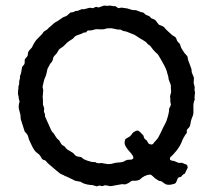

<svg xmlns="http://www.w3.org/2000/svg" viewBox="-20 -658 762 683"><path d="M585 -96.2Q585 -93.8 584.5 -91.8Q584 -89.8 587.9 -87.9Q591.8 -85.9 595.7 -85.9Q599.6 -85.9 600.1 -85L613.8 -79.1Q617.2 -78.1 621.1 -78.6Q625 -79.1 626.5 -79.1Q627.9 -79.1 632.8 -76.7Q637.7 -74.2 640.6 -73.7Q643.1 -73.2 646 -69.8Q647.9 -64 647.9 -62L640.1 -45.9Q637.7 -39.1 634.3 -38.6Q630.4 -38.1 624 -28.8Q613.8 -28.8 610.8 -20Q607.9 -11.7 605.5 -7.8Q603 -3.9 589.8 -1.5Q573.2 1.5 564.9 -5.4Q556.6 -12.7 551.3 -13.7Q545.9 -14.2 543.9 -15.6Q542 -17.1 537.1 -20Q532.2 -22.9 531.2 -23.9Q530.3 -24.9 523.9 -30.8Q518.1 -36.6 514.2 -37.1Q493.7 -35.6 477.1 -19Q469.2 -15.1 461.9 -15.1H454.1Q448.7 -15.6 444.3 -11.7Q436.5 -5.4 425.8 -2L414.1 -2.9L376 3.9Q373 4.9 365.2 2.9Q357.4 1 353 1Q347.2 3.9 342.8 3.9L333 2L324.2 4.9L307.6 0H301.8Q278.8 -2.4 267.1 -11.2Q264.6 -12.2 256.8 -13.2Q246.1 -14.6 241.7 -17.6Q237.3 -20.5 231.4 -22.9Q225.1 -25.9 222.2 -27.3Q219.7 -28.8 215.8 -30.3Q211.9 -31.2 209 -33.2Q206.1 -35.2 199.7 -37.6Q193.4 -40 178.2 -53.2Q163.1 -66.9 157.2 -71.3Q151.4 -76.2 149.4 -78.1Q147.5 -80.1 145.5 -82.5Q142.1 -87.9 136.2 -88.9Q130.4 -89.8 126.5 -97.7Q121.6 -107.9 112.3 -113.8Q103 -119.6 93.8 -138.7Q82 -162.1 80.6 -170.4Q79.6 -178.7 67.9 -189.9L54.2 -232.9Q53.2 -237.3 53.2 -243.2Q53.2 -249 51.8 -252.9L46.9 -272Q45.4 -284.2 49.8 -296.9Q45.9 -308.6 46.4 -311Q46.9 -313 45.4 -317.4Q43.9 -321.8 43.9 -329.1L44.9 -340.8Q45.9 -341.8 45.4 -344.7Q44.9 -347.7 45.4 -349.6Q45.9 -351.1 47.4 -356.4Q48.8 -361.8 48.3 -365.2Q47.9 -369.1 48.8 -371.1L50.8 -378.9Q51.8 -379.9 51.3 -382.3Q50.8 -384.8 50.8 -386.7Q50.8 -388.7 53.2 -392.1L54.2 -397Q55.2 -397.9 56.2 -405.8Q57.1 -414.1 58.1 -417Q59.1 -419.9 60.1 -421.9Q61 -423.8 62.5 -424.8Q64 -425.8 65.4 -427.7Q66.9 -429.7 67.4 -432.1Q67.9 -434.1 67.9 -436.5Q67.9 -439.5 67.9 -443.4Q67.4 -447.3 72.3 -452.1Q77.1 -457 78.1 -459.5Q79.1 -461.9 79.1 -466.3Q79.1 -474.1 86.9 -481.9Q94.7 -489.3 95.7 -493.2Q96.7 -497.1 98.1 -498.5Q101.1 -502.9 104 -508.8Q106.9 -514.6 130.9 -538.1Q134.3 -545.4 141.1 -548.8Q147.9 -552.7 150.4 -555.7Q152.3 -558.6 157.2 -562Q162.1 -565.9 166 -569.8Q169.9 -573.7 173.3 -576.2Q176.8 -578.6 179.2 -580.1Q181.2 -581.1 182.6 -582Q184.1 -583 185.5 -583.5Q187 -584 193.4 -588.9Q205.1 -598.1 211.4 -599.1Q217.3 -600.6 222.7 -606.4Q228 -611.8 231 -613.8Q242.7 -613.8 248 -619.1H252.9Q255.9 -619.1 257.8 -620.1L270 -625Q272 -626 274.4 -625.5Q276.9 -625 278.3 -625L296.9 -629.9Q298.8 -630.9 303.7 -629.9Q308.6 -628.9 310.1 -628.9Q312 -628.9 316.9 -631.8Q321.8 -634.8 325.7 -632.8Q330.1 -630.9 332 -631.8L350.1 -638.2L361.3 -637.2L372.1 -638.2L381.8 -636.2H390.1L400.9 -628.9L412.1 -630.9Q433.1 -628.4 433.1 -627.9L449.2 -623Q451.2 -622.1 457 -622.1Q462.9 -622.1 465.8 -621.1L481 -615.2Q481.9 -614.3 484.9 -614.3Q488.3 -614.3 490.2 -612.8Q492.2 -611.8 494.6 -608.9Q498.5 -604.5 504.4 -603Q510.7 -601.6 513.7 -598.1Q516.6 -593.8 519 -592.8Q521 -591.8 525.4 -590.3Q529.3 -588.9 531.2 -587.4Q533.2 -585.9 535.2 -583.5Q537.1 -581.1 538.6 -578.6Q540 -576.2 542 -574.2Q543.9 -572.3 545.9 -569.8Q561.5 -564.5 564.9 -560.1Q568.4 -555.2 574.2 -549.8Q580.1 -544.9 586.9 -538.1Q593.8 -531.2 598.6 -529.3Q606.4 -525.4 607.9 -518.6Q609.4 -511.7 614.3 -507.3Q619.1 -502.9 620.1 -501Q621.1 -499 622.6 -493.7Q624 -488.3 625.5 -486.3Q627 -484.4 630.9 -477.5Q634.8 -470.7 636.7 -468.8Q638.7 -466.8 642.1 -462.9Q646 -459 647 -456.5Q647.9 -454.1 647.9 -450.2Q647.9 -446.3 655.3 -428.2Q662.6 -410.2 661.6 -406.2Q661.1 -401.9 664.6 -394.5Q668 -387.2 669.9 -381.8L668.9 -362.8L671.9 -351.1Q672.9 -350.1 672.4 -345.2Q671.9 -340.3 671.9 -337.9L673.8 -330.1L671.9 -311L672.9 -304.2Q667 -293 668 -273.4Q668.9 -253.9 666.5 -248Q664.1 -242.2 661.6 -235.4Q659.2 -228.5 657.7 -219.2Q656.2 -210 654.3 -207Q652.3 -204.1 649.4 -201.2Q646 -198.2 645 -196.3Q644 -194.3 644.5 -190.4Q645.5 -185.5 642.6 -182.6Q640.1 -180.7 637.7 -175.8Q634.8 -170.9 632.8 -167.5Q630.9 -164.1 629.9 -162.1Q628.9 -160.2 627.9 -157.2Q622.1 -140.1 607.9 -122.1Q592.8 -104 588.9 -101.6Q585 -99.1 585 -96.2ZM340.8 -78.1 363.3 -74.2Q376 -74.2 382.3 -76.7Q388.7 -79.1 398.4 -79.6Q408.2 -80.1 413.1 -81.1Q417 -82 419.4 -83Q421.9 -84 424.8 -85.9Q427.7 -87.9 430.7 -88.9Q433.6 -89.8 440.9 -89.8Q467.8 -89.8 441.4 -118.2Q422.9 -138.2 423.3 -150.4Q423.8 -162.1 427.7 -164.6Q431.6 -167 435.5 -168.9Q442.9 -172.4 446.3 -177.2Q449.7 -182.6 454.1 -187Q465.3 -194.8 470.7 -193.4Q476.1 -191.9 490.2 -175.8Q491.2 -173.8 491.7 -170.4Q492.7 -165 497.1 -162.1Q502 -159.2 503.9 -155.3Q505.9 -150.9 507.8 -148.4Q509.8 -146 514.6 -144.5Q520 -143.1 522.9 -145Q525.9 -147 528.3 -151.4Q531.2 -155.3 537.1 -161.1Q543 -167 551.8 -186Q560.5 -205.1 566.4 -215.8Q572.8 -226.6 577.6 -245.1Q582 -263.2 581.5 -266.6Q581.1 -270 581.5 -271.5Q582 -272.9 583 -274.4Q584 -275.9 584.5 -277.3Q585 -279.3 586.4 -281.2Q587.9 -283.2 587.9 -287.1L585.9 -295.9V-306.2L585 -314Q585 -316.9 585.9 -319.3Q586.9 -321.3 587.4 -325.2Q587.9 -329.1 588.9 -331.1L587.9 -342.8V-352.1Q587.9 -356.9 583.5 -366.2Q579.1 -375.5 579.1 -383.8L575.2 -397Q573.2 -410.2 557.6 -437.5Q542 -464.8 541 -465.3L533.2 -472.2Q523.9 -481.4 519 -488.8Q514.2 -496.1 510.7 -497.6Q504.9 -500.5 502.4 -504.9Q499.5 -509.3 487.3 -516.1Q475.1 -522.9 469.2 -527.3Q462.9 -531.2 460 -533.2Q457 -535.2 452.1 -536.6Q447.3 -538.1 437.5 -542.5Q427.7 -546.9 423.8 -546.9Q418 -546.9 413.6 -550.3Q408.7 -553.7 404.3 -552.7Q400.4 -552.2 387.7 -555.2Q375 -558.1 372.6 -557.6Q370.1 -557.1 366.7 -557.1H361.3L350.1 -554.2Q345.7 -553.2 335.9 -553.7Q326.2 -554.2 321.8 -554.2L304.2 -549.8H297.9Q290.5 -549.8 289.1 -546.9Q288.1 -543.9 286.1 -543L277.8 -542Q276.9 -542 273.9 -540Q271.5 -538.1 260.7 -534.7Q250 -531.2 248 -529.3Q246.1 -527.3 244.6 -526.4Q243.2 -524.9 241.7 -522.9Q240.2 -521 237.3 -519Q234.4 -517.1 228 -513.2Q219.7 -508.3 212.9 -500.5Q206.1 -492.7 198.7 -488.3Q191.4 -483.9 189.5 -481.4Q187.5 -479 185.5 -474.6Q184.1 -470.2 177.7 -463.9Q170.9 -457 169.9 -454.1Q168.9 -451.2 168 -446.3Q166.5 -439 162.6 -436Q158.7 -432.6 148.9 -413.1Q147.9 -409.2 146 -399.4Q144 -389.6 141.1 -383.8Q137.7 -377.9 135.7 -368.2L131.8 -351.1Q130.9 -349.1 132.3 -344.7Q133.8 -340.3 133.8 -337.9L131.8 -313L132.8 -301.8V-286.1L137.2 -272.9L136.2 -261.2L140.1 -251V-244.1L162.1 -194.8Q166 -187 169.9 -185.1Q182.1 -165 185.1 -163.1Q188 -161.1 190.9 -158.2Q198.7 -142.1 204.6 -140.1Q210.4 -137.7 214.4 -131.3Q218.3 -125.5 229 -120.6Q239.7 -115.2 245.6 -107.9Q251.5 -100.1 264.2 -100.1L269 -99.1Q272 -96.2 277.8 -91.8Q290 -85.9 306.2 -82L319.8 -81.1Q322.3 -78.1 326.2 -78.1Q330.1 -78.1 331.1 -77.1Z"/></svg>

Font: AntiqueNobleRegular
Style: Regular
Weight: 400
Version: Version 0.1